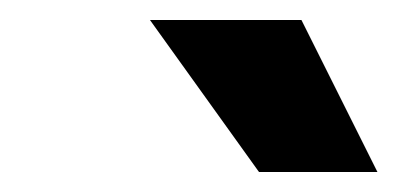

<svg xmlns="http://www.w3.org/2000/svg" viewBox="-20 -720 394 190"><path d="M278.3 -700.2 353.5 -549.8H236.3L128.4 -700.2Z"/></svg>

Font: Fivo Sans
Style: Italic
Weight: 700
Designer: Alexander Slobzheninov
Foundry: Alexander Slobzheninov
Version: 1.0